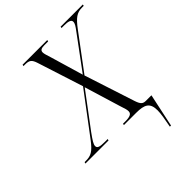

<svg xmlns="http://www.w3.org/2000/svg" viewBox="-303 -851 1199 1199"><g transform="rotate(-45 296.5 -252.0)"><path d="M487 210H497L544 -10H497C472 -10 459 -16 445 -58L336 -393L510 -626C554 -685 580 -704 625 -704H640L642 -714H446L444 -704H467C502 -704 524 -698 524 -680C524 -664 513 -649 496 -626L332 -404L268 -621C259 -650 253 -667 253 -679C253 -697 264 -704 293 -704H326L328 -714H110L108 -704H121C159 -704 172 -695 185 -654L282 -352L79 -82C33 -21 9 -10 -35 -10H-46L-49 0H155L158 -10H134C89 -10 71 -15 71 -34C71 -50 84 -70 115 -113L285 -340L357 -103C370 -65 373 -53 373 -40C373 -19 355 -10 315 -10H293L291 0H398C474 0 505 17 505 84C505 113 498 152 487 210Z"/></g></svg>

Font: Noto Serif Display SemiCondensed Light
Style: Italic
Weight: 300
Width: 4
Italic angle: -12°
Designer: Monotype Design Team
Foundry: Monotype Imaging Inc.
Version: Version 2.009